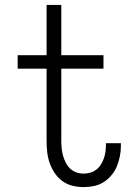

<svg xmlns="http://www.w3.org/2000/svg" viewBox="-20 -755 540 783"><path d="M321 8Q298 8 275.5 2.5Q253 -3 234.5 -16.5Q216 -30 203 -49.5Q190 -69 182.5 -90.5Q175 -112 172.5 -135Q170 -158 170 -181V-475H52V-530H170V-735H230V-530H402V-475H230V-181Q230 -165 231.5 -150Q233 -135 237 -120.5Q241 -106 248 -92Q255 -78 266 -67.5Q277 -57 291.5 -52Q306 -47 321 -47Q335 -47 348.5 -51Q362 -55 373 -63.5Q384 -72 391.5 -84Q399 -96 403.5 -109Q408 -122 410 -136Q412 -150 412 -164Q412 -166 412 -167.5Q412 -169 412 -171H473Q473 -168 473 -165.5Q473 -163 473 -161Q473 -140 469 -118.5Q465 -97 457 -77.5Q449 -58 435 -41Q421 -24 403 -12.5Q385 -1 364 3.5Q343 8 321 8Z"/></svg>

Font: Iosevka Slab Light
Style: Regular
Weight: 300
Monospace: yes
Designer: Belleve Invis
Foundry: Belleve Invis
Version: Version 11.1.0; ttfautohint (v1.8.3)